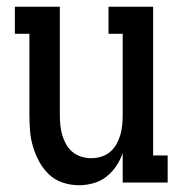

<svg xmlns="http://www.w3.org/2000/svg" viewBox="-20 -540 540 568"><path d="M214 8Q190 8 166.5 0.5Q143 -7 125.5 -23.5Q108 -40 96.5 -61Q85 -82 78 -105Q71 -128 69 -152Q67 -176 67 -200V-440H24V-520H157V-200Q157 -185 158.5 -170Q160 -155 164 -141Q168 -127 175.5 -113.5Q183 -100 194.5 -90.5Q206 -81 220.5 -76.5Q235 -72 250 -72Q265 -72 279.5 -76.5Q294 -81 305.5 -90.5Q317 -100 324.5 -113.5Q332 -127 336 -141Q340 -155 341.5 -170Q343 -185 343 -200V-440H301V-520H433V-80H476V0H343V-87Q336 -67 324 -49Q312 -31 295 -17.5Q278 -4 256.5 2Q235 8 214 8Z"/></svg>

Font: Iosevka Curly Slab Medium
Style: Regular
Weight: 500
Monospace: yes
Designer: Belleve Invis
Foundry: Belleve Invis
Version: Version 22.1.2; ttfautohint (v1.8.4)